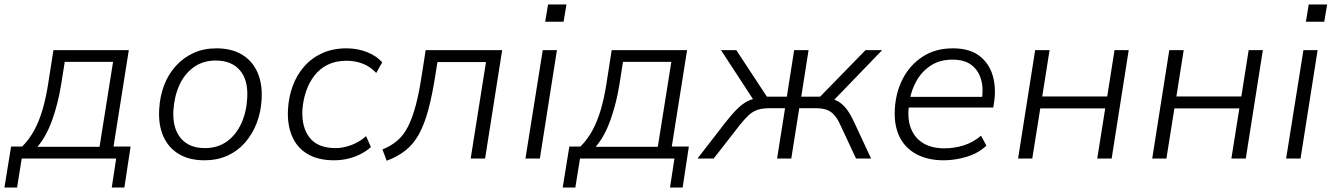

<svg xmlns="http://www.w3.org/2000/svg" viewBox="-47 -715 6016 866"><path d="M-27 131 3 -54H53Q85 -86 107.5 -127.5Q130 -169 145.5 -222.5Q161 -276 171 -342L194 -489H534L465 -54H542L514 131H457L477 0H51L30 131ZM122 -53H402L463 -436H245L229 -335Q215 -248 188.5 -174Q162 -100 122 -53Z M875 8Q807 8 760 -20Q713 -48 690 -99.5Q667 -151 671 -221Q674 -280 693 -330Q712 -380 746 -417.5Q780 -455 826 -476Q872 -497 929 -497Q997 -497 1044 -469Q1091 -441 1114 -389.5Q1137 -338 1133 -268Q1130 -209 1110.5 -159Q1091 -109 1057.5 -71Q1024 -33 978 -12.5Q932 8 875 8ZM877 -47Q935 -47 976.5 -77Q1018 -107 1041.5 -158.5Q1065 -210 1068 -273Q1073 -354 1035 -398Q997 -442 926 -442Q869 -442 827 -412Q785 -382 762 -331Q739 -280 735 -216Q731 -136 768.5 -91.5Q806 -47 877 -47Z M1460 8Q1388 8 1340 -20.5Q1292 -49 1270 -101.5Q1248 -154 1252 -222Q1255 -277 1273 -326.5Q1291 -376 1324.5 -414.5Q1358 -453 1406 -475Q1454 -497 1516 -497Q1566 -497 1608.5 -480Q1651 -463 1677 -434L1650 -386Q1624 -414 1590 -427.5Q1556 -441 1516 -441Q1468 -441 1432 -423.5Q1396 -406 1371.5 -374.5Q1347 -343 1333.5 -303Q1320 -263 1317 -219Q1313 -140 1350 -93.5Q1387 -47 1467 -47Q1500 -47 1537 -60.5Q1574 -74 1604 -101L1626 -52Q1607 -34 1579.5 -20Q1552 -6 1521.5 1Q1491 8 1460 8Z M1697 10 1678 -41Q1718 -57 1746 -81.5Q1774 -106 1793.5 -144.5Q1813 -183 1828 -239Q1843 -295 1855 -374L1873 -489H2218L2141 0H2076L2145 -435H1926L1916 -372Q1902 -283 1884.5 -218.5Q1867 -154 1842.5 -109.5Q1818 -65 1782 -36.5Q1746 -8 1697 10Z M2412 -617 2425 -695H2508L2495 -617ZM2323 0 2401 -489H2465L2388 0Z M2491 131 2521 -54H2571Q2603 -86 2625.5 -127.5Q2648 -169 2663.5 -222.5Q2679 -276 2689 -342L2712 -489H3052L2983 -54H3060L3032 131H2975L2995 0H2569L2548 131ZM2640 -53H2920L2981 -436H2763L2747 -335Q2733 -248 2706.5 -174Q2680 -100 2640 -53Z M3099 0 3226 -164Q3256 -202 3279 -224.5Q3302 -247 3324.5 -258.5Q3347 -270 3375 -273L3357 -256L3205 -489H3274L3412 -279H3502L3535 -489H3600L3567 -279H3652L3857 -489H3932L3707 -256L3676 -274Q3709 -271 3731.5 -258.5Q3754 -246 3771.5 -223Q3789 -200 3806 -163L3882 0H3814L3744 -150Q3731 -179 3716 -196Q3701 -213 3681 -220Q3661 -227 3631 -227H3558L3522 0H3458L3494 -227H3426Q3393 -227 3371 -220Q3349 -213 3330.5 -196Q3312 -179 3289 -150L3172 0Z M4210 8Q4138 8 4086.5 -19.5Q4035 -47 4010 -98.5Q3985 -150 3989 -222Q3993 -298 4025 -360Q4057 -422 4114.5 -459.5Q4172 -497 4251 -497Q4326 -497 4370.5 -463Q4415 -429 4431 -372.5Q4447 -316 4436 -249L4433 -230H4034L4042 -278H4403L4381 -262Q4390 -315 4378 -356.5Q4366 -398 4334.5 -422Q4303 -446 4249 -446Q4193 -446 4153 -420.5Q4113 -395 4089 -354Q4065 -313 4057 -267L4054 -247Q4044 -186 4060 -140.5Q4076 -95 4115 -70.5Q4154 -46 4212 -46Q4257 -46 4299 -59Q4341 -72 4378 -103L4402 -58Q4366 -24 4313.5 -8Q4261 8 4210 8Z M4545 0 4622 -489H4687L4654 -280H4947L4980 -489H5044L4967 0H4902L4938 -226H4645L4609 0Z M5150 0 5227 -489H5292L5259 -280H5552L5585 -489H5649L5572 0H5507L5543 -226H5250L5214 0Z M5843 -617 5856 -695H5939L5926 -617ZM5754 0 5832 -489H5896L5819 0Z"/></svg>

Font: Nunito Sans 10pt Light
Style: Italic
Weight: 300
Italic angle: -9°
Designer: Vernon Adams
Foundry: Vernon Adams
Version: Version 3.101;gftools[0.9.27]